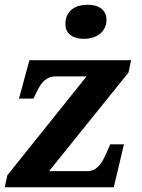

<svg xmlns="http://www.w3.org/2000/svg" viewBox="-20 -790 598 810"><path d="M349.1 -67.9Q366.2 -67.9 379.4 -75.9Q392.6 -84 402.6 -96.9Q412.6 -109.9 420.4 -126Q428.2 -142.1 435.1 -158.2L444.8 -181.2H502.9L460 0H0L11.2 -50.8L345.2 -467.8H217.8Q197.8 -467.8 184.1 -461.2Q170.4 -454.6 159.9 -442.9Q149.4 -431.2 140.9 -414.6Q132.3 -397.9 123 -377.9L121.1 -374H60.1L104 -536.1H533.2L522 -483.9L187 -67.9ZM334 -626Q317.4 -626 303.2 -629.6Q289.1 -633.3 278.6 -641.1Q268.1 -648.9 262 -660.6Q255.9 -672.4 255.9 -688Q255.9 -710 263.4 -725.3Q271 -740.7 283.7 -750.7Q296.4 -760.7 313.5 -765.4Q330.6 -770 349.1 -770Q365.2 -770 379.6 -766.6Q394 -763.2 405 -755.4Q416 -747.6 422.6 -735.6Q429.2 -723.6 429.2 -707Q429.2 -686.5 421.1 -671.1Q413.1 -655.8 399.7 -645.8Q386.2 -635.7 369.1 -630.9Q352.1 -626 334 -626Z"/></svg>

Font: Droid Serif
Style: Bold Italic
Weight: 700
Italic angle: -12°
Designer: Monotype Design team
Foundry: Monotype Imaging Inc.
Version: Version 1.03